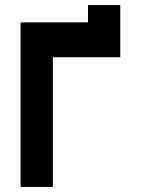

<svg xmlns="http://www.w3.org/2000/svg" viewBox="-20 -724 554 755"><path d="M61 11V-636H326V-704H453V-499H188V11Z"/></svg>

Font: Pixelify Sans
Style: Bold
Weight: 700
Designer: Stefie Justprince
Foundry: Typecalism Foundryline
Version: Version 1.000